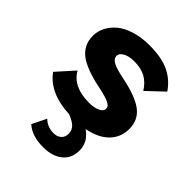

<svg xmlns="http://www.w3.org/2000/svg" viewBox="-207 -619 944 944"><g transform="rotate(45 265.0 -147.5)"><path d="M32.2 -82 112.8 -171.9Q151.9 -100.6 262.2 -99.1Q299.8 -99.1 322.5 -109.9Q345.2 -120.6 345.2 -139.2Q345.2 -154.8 322.5 -165.8Q299.8 -176.8 250 -187Q139.2 -209.5 92 -246.3Q44.9 -283.2 44.9 -346.2Q44.9 -377.4 59.8 -406.5Q74.7 -435.5 102.3 -458.7Q129.9 -481.9 174.8 -495.8Q219.7 -509.8 274.9 -509.8Q358.9 -509.8 411.4 -485.1Q463.9 -460.4 498 -410.2L412.1 -329.1Q389.6 -365.7 357.4 -383.3Q325.2 -400.9 278.8 -400.9Q240.7 -400.9 218.8 -388.2Q196.8 -375.5 196.8 -357.9Q196.8 -339.4 218.8 -326.9Q240.7 -314.5 295.9 -303.2Q401.9 -282.2 449 -246.6Q496.1 -210.9 496.1 -147.9Q496.1 -90.8 457.5 -50.8Q418.9 -10.7 344.2 3.9Q397.9 41 397.9 99.1Q397.9 154.3 360.1 184.6Q322.3 214.8 259.8 214.8Q180.7 214.8 138.2 175.8L174.8 101.1Q203.6 129.9 247.1 129.9Q271.5 129.9 286.6 116.5Q301.8 103 301.8 79.1Q301.8 56.6 287.1 40.5Q272.5 24.4 235.8 9.8Q94.2 3.4 32.2 -82Z"/></g></svg>

Font: Human Sans
Style: Bold
Weight: 700
Designer: Tim Radville
Foundry: Continuum
Version: Version 1.000;FEAKit 1.0